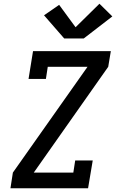

<svg xmlns="http://www.w3.org/2000/svg" viewBox="-20 -1009 640 1029"><path d="M36 0 49 -84 449 -651H236L226 -586H133L157 -735H574L560 -651L161 -84H373L383 -149H477L452 0ZM324 -803 216 -927 297 -983 385 -863 513 -989 582 -921 429 -803Z"/></svg>

Font: Iosevka Slab Medium Extended
Style: Italic
Weight: 500
Width: 7
Italic angle: -9°
Monospace: yes
Designer: Belleve Invis
Foundry: Belleve Invis
Version: Version 11.1.0; ttfautohint (v1.8.3)